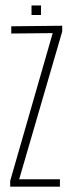

<svg xmlns="http://www.w3.org/2000/svg" viewBox="-20 -696 268 716"><path d="M18 0V-21.5L176.5 -572.5L22 -571V-598L212 -600V-578.5L51.5 -27.5H203.5V0ZM97.5 -640V-675.5H133V-640Z"/></svg>

Font: Big Shoulders Display Thin ExtraLight
Style: Regular
Weight: 250
Version: Version 2.002